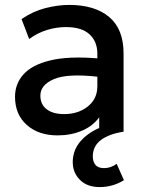

<svg xmlns="http://www.w3.org/2000/svg" viewBox="-20 -535 592 780"><path d="M214 15Q136.5 15 88.8 -27.5Q41 -70 41 -142Q41 -194.5 75.5 -233Q110 -271.5 183.8 -289.5Q257.5 -307.5 375.5 -298V-316.5Q375.5 -366 343.8 -395.5Q312 -425 248 -425Q209 -425 170.8 -413.2Q132.5 -401.5 98.5 -376.5L67.5 -457.5Q113.5 -489 164 -502Q214.5 -515 261.5 -515Q365 -515 423.5 -466Q482 -417 482 -317.5V0Q423.5 9 390.8 33.2Q358 57.5 357 98.5Q356.5 120 367.2 134Q378 148 402.5 148Q430.5 148 454 130.5L483.5 197Q438.5 225 385 225Q333.5 225 304.2 195.2Q275 165.5 275.5 121.5Q276.5 75 306 40.2Q335.5 5.5 383 -15V-58.5Q357.5 -23 313 -4Q268.5 15 214 15ZM144 -146.5Q144 -110.5 169.8 -91Q195.5 -71.5 240.5 -71.5Q298 -71.5 336.8 -102.5Q375.5 -133.5 375.5 -185V-223.5Q253.5 -237 198.8 -213.5Q144 -190 144 -146.5Z"/></svg>

Font: Geologica
Style: Regular
Weight: 400
Designer: Sindre Bremnes, Frode Helland
Foundry: Monokrom Skriftforlag AS
Version: Version 1.010; ttfautohint (v1.8.4.7-5d5b);gftools[0.9.28]